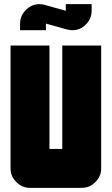

<svg xmlns="http://www.w3.org/2000/svg" viewBox="-20 -908 540 928"><path d="M423 -888V-856Q423 -818 395.5 -790Q368 -762 330 -762Q320 -762 306 -765L202 -794V-762H77V-794Q77 -832 105 -860Q133 -888 171 -888Q180 -888 194 -885L298 -856V-888ZM469 -94Q469 -56 441 -28Q413 0 375 0H125Q87 0 59 -28Q31 -56 31 -94V-688H219V-188H281V-688H469Z"/></svg>

Font: CostaRica
Style: Normal
Weight: 900
Version: Version 1.3